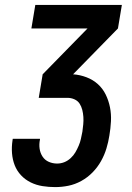

<svg xmlns="http://www.w3.org/2000/svg" viewBox="-20 -755 540 783"><path d="M205 8Q179 8 153.5 4Q128 0 105.5 -11Q83 -22 66 -40Q49 -58 40 -81Q31 -104 29 -130Q27 -156 31 -182L32 -189H143V-186Q139 -167 141.5 -149Q144 -131 153.5 -116.5Q163 -102 179 -95Q195 -88 213 -88Q228 -88 242 -93.5Q256 -99 268 -110Q280 -121 287.5 -134Q295 -147 301 -161Q307 -175 310 -189Q313 -203 316 -218Q318 -233 319.5 -248Q321 -263 320 -278Q319 -293 315.5 -307Q312 -321 304.5 -332.5Q297 -344 283.5 -350Q270 -356 255 -356H138L154 -452L337 -639H108L124 -735H477L461 -639L278 -452Q306 -450 332.5 -440Q359 -430 379 -412Q399 -394 411 -369.5Q423 -345 428.5 -317.5Q434 -290 432.5 -260.5Q431 -231 426 -202Q422 -176 414 -149.5Q406 -123 392 -98Q378 -73 357.5 -52Q337 -31 311.5 -17Q286 -3 259 2.5Q232 8 205 8Z"/></svg>

Font: Iosevka Oblique
Style: Bold
Weight: 700
Italic angle: -9°
Monospace: yes
Designer: Belleve Invis
Foundry: Belleve Invis
Version: Version 32.5.0; ttfautohint (v1.8.4)